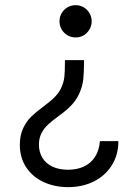

<svg xmlns="http://www.w3.org/2000/svg" viewBox="-20 -624 548 761"><path d="M313 -379.9Q313 -337.9 310.1 -309.8Q307.1 -281.7 293.7 -252Q280.3 -222.2 252 -195.8Q236.3 -181.2 210.4 -162.6Q184.6 -143.6 169.7 -129.6Q154.8 -115.7 144.5 -96.2Q134.3 -76.7 134.3 -50.8Q134.3 -21 148.2 1.7Q162.1 24.4 188.2 36.6Q214.4 48.8 250 48.8Q285.2 48.8 312.5 36.1Q339.8 23.4 356.4 -2Q373 -27.3 376 -64.5H449.2Q449.2 -10.3 423.3 31Q397.5 72.3 352.3 95Q307.1 117.7 250 117.7Q196.3 117.7 152.6 97.4Q108.9 77.1 83.7 39.1Q58.6 1 58.6 -50.3Q58.6 -88.4 72 -116.2Q85.4 -144 104.5 -162.4Q123.5 -180.7 153.8 -203.1Q174.8 -218.8 189.9 -232.4Q212.4 -253.4 222.7 -275.9Q232.9 -298.3 235.1 -319.6Q237.3 -340.8 237.3 -376.5V-385.7H313ZM343.3 -539.6Q343.3 -522 334.7 -507.3Q326.2 -492.7 311.8 -484.1Q297.4 -475.6 279.8 -475.6Q262.2 -475.6 247.6 -484.1Q232.9 -492.7 224.4 -507.3Q215.8 -522 215.8 -539.6Q215.8 -557.1 224.4 -571.8Q232.9 -586.4 247.6 -595Q262.2 -603.5 279.8 -603.5Q297.4 -603.5 311.8 -595Q326.2 -586.4 334.7 -571.8Q343.3 -557.1 343.3 -539.6Z"/></svg>

Font: Wand UI Pro
Style: Regular
Weight: 400
Designer: Andreas Faust
Version: Version 1.003;FEAKit 1.0